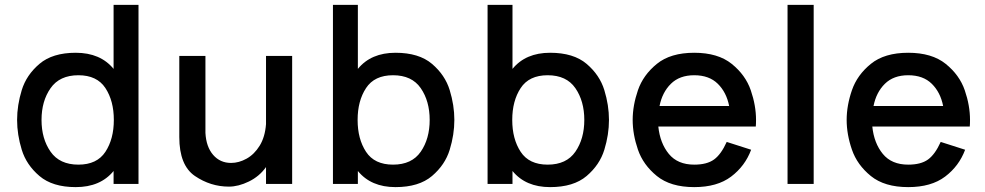

<svg xmlns="http://www.w3.org/2000/svg" viewBox="-20 -753 4033 786"><path d="M445 -733H547V0H445V-53Q391 13 290 13Q195 13 141.5 -32.5Q88 -78 69 -140Q50 -202 50 -262Q50 -322 69 -384Q88 -446 141.5 -491.5Q195 -537 290 -537Q391 -537 445 -471ZM446 -262Q446 -340 411.5 -392.5Q377 -445 301 -445Q224 -445 187 -392Q150 -339 150 -262Q150 -185 187 -132Q224 -79 301 -79Q377 -79 411.5 -131.5Q446 -184 446 -262Z M1069 -524H1176V0H1069V-69Q1042 -31 999 -10Q956 11 917 11Q842 11 778 -32.5Q714 -76 714 -192V-524H821V-209Q824 -152 852.5 -119Q881 -86 926 -86Q958 -86 989.5 -103.5Q1021 -121 1043 -156.5Q1065 -192 1069 -245Z M1840 -262Q1840 -202 1821 -140Q1802 -78 1748.5 -32.5Q1695 13 1599 13Q1499 13 1445 -53V0H1343V-733H1445V-471Q1499 -537 1599 -537Q1695 -537 1748.5 -491.5Q1802 -446 1821 -384Q1840 -322 1840 -262ZM1739 -262Q1739 -339 1702.5 -392Q1666 -445 1589 -445Q1513 -445 1478.5 -392.5Q1444 -340 1444 -262Q1444 -184 1478.5 -131.5Q1513 -79 1589 -79Q1666 -79 1702.5 -132Q1739 -185 1739 -262Z M2473 -262Q2473 -202 2454 -140Q2435 -78 2381.5 -32.5Q2328 13 2232 13Q2132 13 2078 -53V0H1976V-733H2078V-471Q2132 -537 2232 -537Q2328 -537 2381.5 -491.5Q2435 -446 2454 -384Q2473 -322 2473 -262ZM2372 -262Q2372 -339 2335.5 -392Q2299 -445 2222 -445Q2146 -445 2111.5 -392.5Q2077 -340 2077 -262Q2077 -184 2111.5 -131.5Q2146 -79 2222 -79Q2299 -79 2335.5 -132Q2372 -185 2372 -262Z M2675 -235Q2682 -167 2718 -123Q2754 -79 2822 -79Q2874 -79 2903 -100Q2932 -121 2955 -172L3055 -140Q3030 -73 2973 -30Q2916 13 2822 13Q2725 13 2669 -32.5Q2613 -78 2591.5 -140.5Q2570 -203 2570 -262Q2570 -321 2591.5 -383.5Q2613 -446 2669 -491.5Q2725 -537 2822 -537Q2919 -537 2975.5 -491.5Q3032 -446 3053.5 -383.5Q3075 -321 3075 -262Q3075 -245 3074 -235ZM2680 -319H2965Q2954 -375 2918.5 -410Q2883 -445 2822 -445Q2762 -445 2726.5 -410Q2691 -375 2680 -319Z M3311 0H3204V-733H3311Z M3551 -235Q3558 -167 3594 -123Q3630 -79 3698 -79Q3750 -79 3779 -100Q3808 -121 3831 -172L3931 -140Q3906 -73 3849 -30Q3792 13 3698 13Q3601 13 3545 -32.5Q3489 -78 3467.5 -140.5Q3446 -203 3446 -262Q3446 -321 3467.5 -383.5Q3489 -446 3545 -491.5Q3601 -537 3698 -537Q3795 -537 3851.5 -491.5Q3908 -446 3929.5 -383.5Q3951 -321 3951 -262Q3951 -245 3950 -235ZM3556 -319H3841Q3830 -375 3794.5 -410Q3759 -445 3698 -445Q3638 -445 3602.5 -410Q3567 -375 3556 -319Z"/></svg>

Font: Shippori Antique
Style: Regular
Weight: 400
Designer: FONTDASU
Foundry: FONTDASU / Google Inc. / but / Adobe
Version: Version 2.001